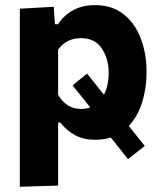

<svg xmlns="http://www.w3.org/2000/svg" viewBox="-20 -533 628 750"><path d="M57.5 196.5V-499L190 -506.5L194.5 -438.5H207Q229 -473 265.5 -493Q302 -513 351 -513Q417 -513 461.8 -478.2Q506.5 -443.5 529.5 -384Q552.5 -324.5 552.5 -250.5Q552.5 -188.5 535.2 -133.2Q518 -78 483 -41Q497.5 -23 513 -3.5Q528.5 16 545.5 37L480 88.5Q462 65.5 445 44.5Q427.5 23 412.5 4Q384.5 13 352 13Q306.5 13 273.5 -4.8Q240.5 -22.5 216 -54H207V192ZM297 -107.5Q316.5 -107.5 332.5 -113.5Q317 -133 299.8 -154.5Q282.5 -176 263.5 -199.5L320 -245.5Q338 -223 354.5 -202.5Q371 -182 386 -163Q404.5 -199 404.5 -249Q404.5 -304 377.5 -344Q350.5 -384 296.5 -384Q239.5 -384 207 -339.5V-163Q221 -138 243.2 -122.8Q265.5 -107.5 297 -107.5Z"/></svg>

Font: Heraclito
Style: Bold
Weight: 700
Designer: Kostas Bartsokas (font) & Cristiano Sobral (main changes)
Foundry: Kostas Bartsokas (font) & Cristiano Sobral (main changes)
Version: Version 1.00;July 8, 2020;FontCreator 13.0.0.2655 64-bit